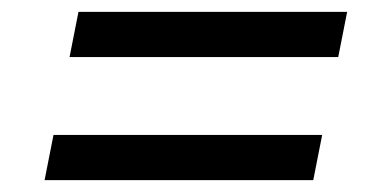

<svg xmlns="http://www.w3.org/2000/svg" viewBox="-20 -467 640 323"><path d="M97 -371 112 -447H564L549 -371ZM55 -164 70 -240H522L507 -164Z"/></svg>

Font: IBM Plex Sans Text
Style: Italic
Weight: 450
Italic angle: -11°
Designer: Mike Abbink, Paul van der Laan, Pieter van Rosmalen
Foundry: Bold Monday
Version: Version 3.005